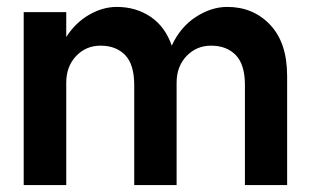

<svg xmlns="http://www.w3.org/2000/svg" viewBox="-20 -535 898 555"><path d="M368 -289Q368 -348.5 341.8 -375.8Q315.5 -403 270.5 -403Q228.5 -403 200 -373Q171.5 -343 171.5 -296V0H48.5V-500H171.5V-428Q198 -469.5 237.5 -492.2Q277 -515 317.5 -515Q373 -515 415.2 -486.5Q457.5 -458 476.5 -403Q501 -456.5 545.8 -485.8Q590.5 -515 637 -515Q712 -515 761 -463.2Q810 -411.5 810 -315V0H688V-289Q688 -348.5 661.5 -375.8Q635 -403 590 -403Q548 -403 519.2 -373Q490.5 -343 490.5 -296V0H368Z"/></svg>

Font: Overused Grotesk SemiBold
Style: Regular
Weight: 610
Version: Version 0.004